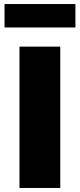

<svg xmlns="http://www.w3.org/2000/svg" viewBox="-20 -931 395 951"><path d="M76.5 0V-700H278.5V0ZM2.5 -795V-911H353.5V-795Z"/></svg>

Font: Geologica Roman Black
Style: Regular
Weight: 900
Designer: Sindre Bremnes, Frode Helland
Foundry: Monokrom Skriftforlag AS
Version: Version 1.010;gftools[0.9.28]